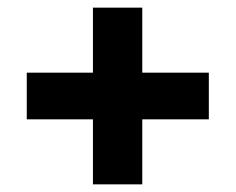

<svg xmlns="http://www.w3.org/2000/svg" viewBox="-20 -601 616 502"><path d="M223 -119V-289H50V-411H223V-581H352V-411H526V-289H352V-119Z"/></svg>

Font: MuseoModerno SemiBold
Style: Regular
Weight: 600
Designer: Pablo Cosgaya, Héctor Gatti, Marcela Romero, and the Authors of The MuseoModerno Project.
Foundry: Omnibus-Type Team
Version: Version 1.001